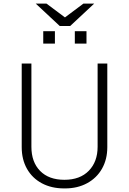

<svg xmlns="http://www.w3.org/2000/svg" viewBox="-20 -1040 719 1070"><path d="M155 -686V-222Q155 -137 203.5 -87.5Q252 -38 339 -38Q426 -38 475 -88.5Q524 -139 524 -222V-686H578V-220Q578 -152 548.5 -100Q519 -48 465.5 -19Q412 10 343 10H337Q267 10 213.5 -18.5Q160 -47 130.5 -99Q101 -151 101 -220V-686ZM342 -943 445 -1020H505L371 -895H313L179 -1020H239ZM286 -797H221V-866H286ZM462 -797H397V-866H462Z"/></svg>

Font: Chivo Thin
Style: Regular
Weight: 100
Designer: Hector Gatti
Foundry: Omnibus-Type
Version: Version 1.007